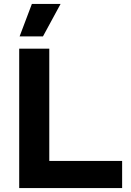

<svg xmlns="http://www.w3.org/2000/svg" viewBox="-20 -950 661 970"><path d="M79 -766 141 -930H286L197 -766ZM229 -704V-137H597V0H77V-704Z"/></svg>

Font: CBA Beacon Sans Extra Bold
Style: Regular
Weight: 800
Designer: Wei Huang
Foundry: Wei Huang
Version: Version 1.002